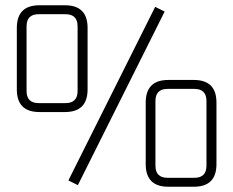

<svg xmlns="http://www.w3.org/2000/svg" viewBox="-20 -710 887 730"><path d="M44 -370V-604Q44 -690 130 -690H227Q313 -690 313 -604V-370Q313 -284 227 -284H130Q44 -284 44 -370ZM81 -364Q81 -318 127 -318H229Q275 -318 275 -364V-610Q275 -656 229 -656H127Q81 -656 81 -610ZM240 -24 570 -684 606 -666 276 -6ZM534 -86V-320Q534 -406 620 -406H717Q803 -406 803 -320V-86Q803 0 717 0H620Q534 0 534 -86ZM571 -80Q571 -34 617 -34H719Q765 -34 765 -80V-326Q765 -372 719 -372H617Q571 -372 571 -326Z"/></svg>

Font: Oxanium ExtraLight ExtraLight
Style: Regular
Weight: 250
Version: Version 2.000